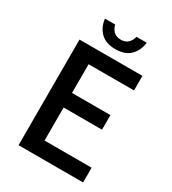

<svg xmlns="http://www.w3.org/2000/svg" viewBox="-197 -925 925 1030"><g transform="rotate(30 265.5 -410.0)"><path d="M191.4 -564V-386.2H429.2V-295.9H191.4V-91.3H482.9V0H83V-654.3H472.7V-564ZM208.5 -819.8Q213.9 -795.4 230.2 -779.8Q246.6 -764.2 274.4 -764.2Q302.2 -764.2 318.6 -779.8Q335 -795.4 340.3 -819.8H403.8Q397.9 -769 365.7 -737.3Q333.5 -705.6 274.4 -705.6Q215.3 -705.6 183.1 -737.3Q150.9 -769 145 -819.8Z"/></g></svg>

Font: Varta
Style: Bold
Weight: 700
Designer: Joana Correia, Viktoriya Grabowska, Eben Sorkin
Foundry: Sorkin Type
Version: Version 1.002; ttfautohint (v1.3) -l 8 -r 24 -G 200 -x 12 -H